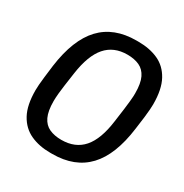

<svg xmlns="http://www.w3.org/2000/svg" viewBox="-164 -826 927 966"><g transform="rotate(30 300.0 -343.0)"><path d="M259.8 10Q194.5 10 144.6 -13Q94.8 -36 66.5 -87.5Q38.2 -139 38.2 -225.8Q38.2 -240 39.6 -257.8Q41 -275.5 44.2 -303.9Q47.5 -332.2 53 -375.5Q75.2 -538.5 149.5 -617.2Q223.8 -696 353.5 -696H365.2Q430.8 -696 480.5 -673.4Q530.2 -650.8 558.5 -598.9Q586.8 -547 586.8 -460.2Q586.8 -446.8 585.4 -428.5Q584 -410.2 580.8 -382Q577.5 -353.8 571.2 -309.8Q550 -147.5 475.8 -68.8Q401.5 10 271.5 10ZM275.2 -74Q355.8 -74 401.4 -126.6Q447 -179.2 461.5 -289.5Q468.5 -337 472.1 -367.1Q475.8 -397.2 477.6 -415Q479.5 -432.8 480 -443.6Q480.5 -454.5 480.5 -462.5Q480.5 -520.5 464.8 -552.9Q449 -585.2 419.9 -598.6Q390.8 -612 349.8 -612Q271.2 -612 225.6 -559.4Q180 -506.8 164.2 -397.2Q157.2 -349.8 153.1 -319.6Q149 -289.5 147.2 -271.4Q145.5 -253.2 145 -242.8Q144.5 -232.2 144.5 -223.5Q144.5 -166.5 160.1 -133.6Q175.8 -100.8 205.4 -87.4Q235 -74 275.2 -74Z"/></g></svg>

Font: Chivo Mono Medium
Style: Italic
Weight: 500
Italic angle: -8.05°
Monospace: yes
Designer: Hector Gatti
Foundry: Omnibus-Type
Version: Version 1.008